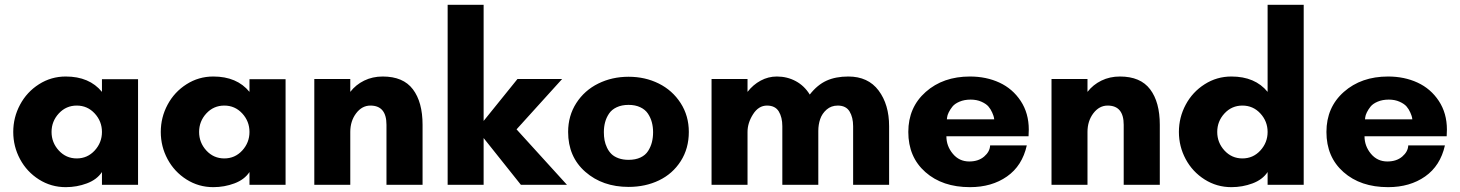

<svg xmlns="http://www.w3.org/2000/svg" viewBox="-20 -770 6083 800"><path d="M374.5 -142.8Q404.8 -175.8 404.8 -220.2Q404.8 -264.6 374.5 -297.4Q344.2 -330.1 299.8 -330.1Q255.4 -330.1 225.1 -297.4Q194.8 -264.6 194.8 -220.2Q194.8 -175.8 225.1 -142.8Q255.4 -109.9 299.8 -109.9Q344.2 -109.9 374.5 -142.8ZM555.2 -439.9V0H404.8V-53.2Q383.8 -21.5 342 -5.9Q300.3 9.8 253.9 9.8Q192.9 9.8 142.3 -22.2Q91.8 -54.2 63.5 -106.9Q35.2 -159.7 35.2 -220.2Q35.2 -280.8 63.5 -333.7Q91.8 -386.7 142.3 -418.9Q192.9 -451.2 253.9 -451.2Q352.5 -451.2 404.8 -387.2V-439.9Z M989.3 -142.8Q1019.5 -175.8 1019.5 -220.2Q1019.5 -264.6 989.3 -297.4Q959 -330.1 914.6 -330.1Q870.1 -330.1 839.8 -297.4Q809.6 -264.6 809.6 -220.2Q809.6 -175.8 839.8 -142.8Q870.1 -109.9 914.6 -109.9Q959 -109.9 989.3 -142.8ZM1169.9 -439.9V0H1019.5V-53.2Q998.5 -21.5 956.8 -5.9Q915 9.8 868.7 9.8Q807.6 9.8 757.1 -22.2Q706.5 -54.2 678.2 -106.9Q649.9 -159.7 649.9 -220.2Q649.9 -280.8 678.2 -333.7Q706.5 -386.7 757.1 -418.9Q807.6 -451.2 868.7 -451.2Q967.3 -451.2 1019.5 -387.2V-439.9Z M1740.7 -250V0H1590.3V-250Q1590.3 -330.1 1523.4 -330.1Q1488.3 -330.1 1463.9 -297.9Q1439.5 -265.6 1439.5 -220.2V0H1289.6V-440.9H1439.5V-387.2Q1462.4 -417 1497.3 -434.1Q1532.2 -451.2 1574.7 -451.2Q1660.2 -451.2 1700.4 -397.9Q1740.7 -344.7 1740.7 -250Z M1995.1 -194.8V0H1845.2V-750H1995.1V-266.1L2136.2 -440.9H2322.3L2132.3 -231L2342.3 0H2150.4Z M2599.1 -104Q2627.9 -104 2648.7 -113.8Q2669.4 -123.5 2680.4 -140.9Q2691.4 -158.2 2696.3 -177.5Q2701.2 -196.8 2701.2 -219.2Q2701.2 -241.2 2696 -260.5Q2690.9 -279.8 2679.7 -296.6Q2668.5 -313.5 2647.7 -323.2Q2627 -333 2599.1 -333Q2570.8 -333 2549.8 -323.2Q2528.8 -313.5 2517.6 -296.6Q2506.3 -279.8 2501.2 -260.5Q2496.1 -241.2 2496.1 -219.2Q2496.1 -201.2 2499 -185.5Q2502 -169.9 2509.3 -154.5Q2516.6 -139.2 2527.8 -128.2Q2539.1 -117.2 2557.4 -110.6Q2575.7 -104 2599.1 -104ZM2850.1 -220.2Q2850.1 -151.4 2816.4 -98.6Q2782.7 -45.9 2726.1 -18.6Q2669.4 8.8 2599.1 8.8Q2490.7 8.8 2418.9 -54Q2347.2 -116.7 2347.2 -220.2Q2347.2 -287.6 2381.3 -340.6Q2415.5 -393.6 2472.9 -421.9Q2530.3 -450.2 2599.1 -450.2Q2668 -450.2 2724.9 -421.9Q2781.7 -393.6 2815.9 -340.6Q2850.1 -287.6 2850.1 -220.2Z M3389.6 -224.1V0H3239.7V-244.1Q3239.7 -281.2 3224.9 -305.7Q3210 -330.1 3175.8 -330.1Q3140.6 -330.1 3117.7 -293.9Q3094.7 -257.8 3094.7 -220.2V0H2944.8V-440.9H3094.7V-387.2Q3117.7 -417 3149.4 -434.1Q3181.2 -451.2 3216.8 -451.2Q3259.8 -451.2 3295.7 -431.9Q3331.5 -412.6 3354 -376Q3385.7 -416.5 3423.8 -433.8Q3461.9 -451.2 3514.6 -451.2Q3597.2 -451.2 3640.9 -392.8Q3684.6 -334.5 3684.6 -244.1V0H3534.7V-244.1Q3534.7 -281.2 3519.8 -305.7Q3504.9 -330.1 3470.7 -330.1Q3443.4 -330.1 3424.3 -313.5Q3405.3 -296.9 3397.5 -273.9Q3389.6 -251 3389.6 -224.1Z M3925.3 -272.9H4122.6Q4122.1 -276.4 4121.1 -281.7Q4120.1 -287.1 4114 -301.3Q4107.9 -315.4 4098.4 -326.4Q4088.9 -337.4 4069.3 -346.2Q4049.8 -355 4024.4 -355Q3998 -355 3978 -346.4Q3958 -337.9 3948.5 -325.9Q3939 -314 3933.1 -302Q3927.2 -290 3926.3 -281.2ZM4266.6 -230Q4266.6 -225.6 4266.1 -216.1Q4265.6 -206.5 4265.6 -202.1H3923.3Q3923.3 -161.6 3950 -129.4Q3976.6 -97.2 4018.6 -97.2Q4056.6 -97.2 4080.6 -117.7Q4104.5 -138.2 4105.5 -164.1H4258.3Q4239.3 -79.1 4175.8 -34.7Q4112.3 9.8 4021.5 9.8Q3906.7 9.8 3835.7 -53Q3764.6 -115.7 3764.6 -220.2Q3764.6 -322.8 3837.2 -387Q3909.7 -451.2 4021.5 -451.2Q4089.4 -451.2 4144.3 -425.8Q4199.2 -400.4 4232.9 -349.4Q4266.6 -298.3 4266.6 -230Z M4812.5 -250V0H4662.1V-250Q4662.1 -330.1 4595.2 -330.1Q4560.1 -330.1 4535.6 -297.9Q4511.2 -265.6 4511.2 -220.2V0H4361.3V-440.9H4511.2V-387.2Q4534.2 -417 4569.1 -434.1Q4604 -451.2 4646.5 -451.2Q4731.9 -451.2 4772.2 -397.9Q4812.5 -344.7 4812.5 -250Z M5231.4 -142.8Q5261.7 -175.8 5261.7 -220.2Q5261.7 -264.6 5231.4 -297.4Q5201.2 -330.1 5156.7 -330.1Q5112.3 -330.1 5082 -297.4Q5051.8 -264.6 5051.8 -220.2Q5051.8 -175.8 5082 -142.8Q5112.3 -109.9 5156.7 -109.9Q5201.2 -109.9 5231.4 -142.8ZM5412.1 -750V0H5261.7V-53.2Q5240.7 -21.5 5199 -5.9Q5157.2 9.8 5110.8 9.8Q5049.8 9.8 4999.3 -22.2Q4948.7 -54.2 4920.4 -106.9Q4892.1 -159.7 4892.1 -220.2Q4892.1 -280.8 4920.4 -333.7Q4948.7 -386.7 4999.3 -418.9Q5049.8 -451.2 5110.8 -451.2Q5209.5 -451.2 5261.7 -387.2V-750Z M5667.5 -272.9H5864.7Q5864.3 -276.4 5863.3 -281.7Q5862.3 -287.1 5856.2 -301.3Q5850.1 -315.4 5840.6 -326.4Q5831.1 -337.4 5811.5 -346.2Q5792 -355 5766.6 -355Q5740.2 -355 5720.2 -346.4Q5700.2 -337.9 5690.7 -325.9Q5681.2 -314 5675.3 -302Q5669.4 -290 5668.5 -281.2ZM6008.8 -230Q6008.8 -225.6 6008.3 -216.1Q6007.8 -206.5 6007.8 -202.1H5665.5Q5665.5 -161.6 5692.1 -129.4Q5718.8 -97.2 5760.7 -97.2Q5798.8 -97.2 5822.8 -117.7Q5846.7 -138.2 5847.7 -164.1H6000.5Q5981.4 -79.1 5918 -34.7Q5854.5 9.8 5763.7 9.8Q5648.9 9.8 5577.9 -53Q5506.8 -115.7 5506.8 -220.2Q5506.8 -322.8 5579.3 -387Q5651.9 -451.2 5763.7 -451.2Q5831.5 -451.2 5886.5 -425.8Q5941.4 -400.4 5975.1 -349.4Q6008.8 -298.3 6008.8 -230Z"/></svg>

Font: Glacial Indifference
Style: Bold
Weight: 700
Version: Version 1.001